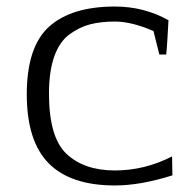

<svg xmlns="http://www.w3.org/2000/svg" viewBox="-20 -553 569 588"><path d="M332 -31Q423 -31 507 -74L508 -16Q410 15 332 15Q196 15 129 -53Q62 -121 62 -264Q62 -410 130.5 -471.5Q199 -533 332 -533Q421 -533 496 -491Q495 -474 493 -438.5Q491 -403 489 -386H468L450 -458Q383 -487 332 -487Q289 -487 256 -478.5Q223 -470 192.5 -447.5Q162 -425 146 -379.5Q130 -334 130 -266Q130 -132 184 -81.5Q238 -31 332 -31Z"/></svg>

Font: Afta serif
Style: Regular
Weight: 400
Designer: parq.ink
Foundry: Oriol Esparraguera Font
Version: Version 1.000